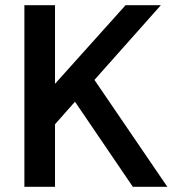

<svg xmlns="http://www.w3.org/2000/svg" viewBox="-20 -720 683 740"><path d="M74 0H192V-241L269 -328L492 0H625L344 -412L600 -700H464L192 -397V-700H74Z"/></svg>

Font: Uncut Sans Semibold
Style: Regular
Weight: 600
Designer: Kasper Nordkvist
Foundry: UNCUT.wtf
Version: Version 1.304;Glyphs 3.2 (3246)